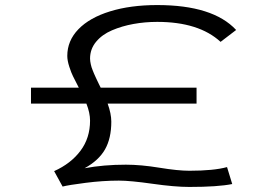

<svg xmlns="http://www.w3.org/2000/svg" viewBox="-20 -726 1090 759"><path d="M227.5 11.5 194 -49.5Q260.5 -79.5 298.2 -130Q336 -180.5 336 -249Q336 -280 321.5 -316.5H102.5V-379.5H291.5Q275 -412 268.5 -424.8Q262 -437.5 254 -462Q246 -486.5 246 -505Q246 -565 290 -610.5Q334 -656 414.8 -681Q495.5 -706 601.5 -706Q822 -706 913.5 -607.5L852 -560.5Q766 -639.5 601.5 -639.5Q553 -639.5 507.5 -631.2Q462 -623 422.8 -606.2Q383.5 -589.5 359.8 -560.8Q336 -532 336 -494.5Q336 -489 336.8 -483.5Q337.5 -478 339 -471.5Q340.5 -465 342 -460Q343.5 -455 346.8 -447Q350 -439 351.8 -434.8Q353.5 -430.5 358 -421Q362.5 -411.5 364.2 -407.8Q366 -404 371.2 -393.2Q376.5 -382.5 378 -379.5H757V-316.5H405.5Q420 -276.5 420 -245Q420 -179 395 -135.2Q370 -91.5 314.5 -61Q390 -75 477.5 -75Q537 -75 610.2 -63Q683.5 -51 728.5 -51Q825 -51 877.5 -65.5L898 1.5Q841.5 13 728.5 13Q670.5 13 582.8 0.5Q495 -12 450 -12Q386.5 -12 318.2 -3.2Q250 5.5 227.5 11.5Z"/></svg>

Font: League Mono Extended Light
Style: Regular
Weight: 300
Width: 9
Designer: Tyler Finck
Foundry: The League of Moveable Type / Tyler Finck
Version: Version 2.210